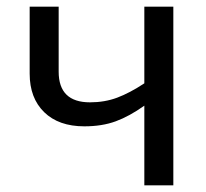

<svg xmlns="http://www.w3.org/2000/svg" viewBox="-20 -556 619 576"><path d="M156 -341Q156 -249 250 -249Q294 -249 331.5 -263Q369 -277 413 -306V-536H500V0H413V-239Q368 -207 327 -192Q286 -177 233 -177Q156 -177 112.5 -219.5Q69 -262 69 -335V-536H156Z"/></svg>

Font: Noto Sans Display
Style: Regular
Weight: 400
Designer: Monotype Design team
Foundry: Monotype Imaging Inc.
Version: Version 1.000